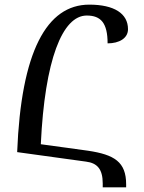

<svg xmlns="http://www.w3.org/2000/svg" viewBox="-20 -746 621 828"><path d="M524 49C524 -48 473 -79 360 -96L156 -124C173 -488 249 -679 354 -679C415 -679 444 -647 444 -559C494 -559 532 -581 532 -620C532 -688 472 -726 365 -726C181 -726 71 -523 54 -90L351 -49C399 -43 423 -17 423 45V62H524Z"/></svg>

Font: Noto Serif Armenian
Style: Regular
Weight: 400
Designer: Monotype Design Team
Foundry: Monotype Imaging Inc.
Version: Version 1.901